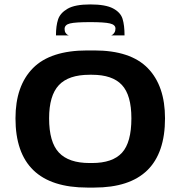

<svg xmlns="http://www.w3.org/2000/svg" viewBox="-20 -838 816 868"><path d="M726 -303Q726 10 406 10H375Q50 10 50 -303Q50 -450 129 -530Q208 -610 375 -610H406Q570 -610 648 -530Q726 -450 726 -303ZM574 -303Q574 -408 531 -454Q488 -500 396 -500H385Q290 -500 246 -453Q202 -406 202 -303Q202 -195 246.5 -148Q291 -101 385 -101H396Q489 -101 531.5 -147.5Q574 -194 574 -303ZM502 -709Q502 -726 477 -732Q452 -738 388 -738Q321 -738 296.5 -732Q272 -726 272 -707Q272 -696 276.5 -689.5Q281 -683 285.5 -680.5Q290 -678 292 -678H233Q233 -721 242.5 -750Q252 -779 285.5 -798.5Q319 -818 388 -818Q457 -818 491 -800Q525 -782 534 -753Q543 -724 543 -678H482Q484 -678 488.5 -681Q493 -684 497.5 -691Q502 -698 502 -709Z"/></svg>

Font: Red Rose Bold
Style: Regular
Weight: 700
Designer: jaikishan Patel
Version: Version 1.000